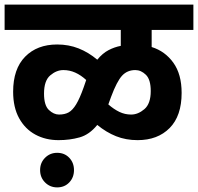

<svg xmlns="http://www.w3.org/2000/svg" viewBox="-20 -642 859 833"><path d="M0 -512V-622H819V-512H638V-438Q696 -420 732 -370Q768 -320 768 -239Q768 -139 716 -86.5Q664 -34 577 -34Q526 -34 483.5 -51Q441 -68 402 -100Q368 -58 325.5 -46Q283 -34 234 -34Q178 -34 133.5 -58Q89 -82 63 -129Q37 -176 37 -244Q37 -343 89 -396Q141 -449 228 -449Q278 -449 321 -432Q364 -415 402 -383Q425 -411 451 -424.5Q477 -438 504 -443V-512ZM462 -222 450 -189Q474 -168 498 -156.5Q522 -145 549 -145Q579 -145 606.5 -168.5Q634 -192 634 -247Q634 -297 613 -317.5Q592 -338 567 -338Q532 -338 509.5 -313.5Q487 -289 462 -222ZM171 -236Q171 -185 192 -165Q213 -145 236 -145Q261 -145 278 -154.5Q295 -164 310.5 -189.5Q326 -215 343 -263L354 -295Q331 -316 306.5 -327Q282 -338 255 -338Q225 -338 198 -315Q171 -292 171 -236ZM154 96Q154 64 175.5 42.5Q197 21 228 21Q260 21 280.5 42.5Q301 64 301 96Q301 128 280.5 149.5Q260 171 228 171Q197 171 175.5 149.5Q154 128 154 96Z"/></svg>

Font: RS Noto Sans
Style: Bold
Weight: 700
Designer: Monotype Design Team
Foundry: Monotype Imaging Inc.
Version: Version 3.10